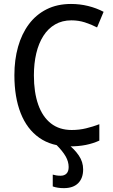

<svg xmlns="http://www.w3.org/2000/svg" viewBox="-20 -745 582 990"><path d="M348.1 -640.1Q300.8 -640.1 264.4 -619.1Q228 -598.1 203.6 -559.8Q179.2 -521.5 167 -469.7Q154.8 -418 154.8 -356.4Q154.8 -269 177 -205.8Q199.2 -142.6 242.7 -108.6Q286.1 -74.7 349.6 -74.7Q388.7 -74.7 423.8 -83.3Q459 -91.8 492.2 -104.5V-20Q459 -4.9 421.9 2.4Q384.8 9.8 337.9 9.8Q245.6 9.8 182.4 -34.7Q119.1 -79.1 86.7 -161.4Q54.2 -243.7 54.2 -357.4Q54.2 -436.5 73 -503.4Q91.8 -570.3 128.7 -619.9Q165.5 -669.4 220.2 -697Q274.9 -724.6 346.2 -724.6Q391.6 -724.6 434.3 -714.1Q477.1 -703.6 514.2 -684.1L480.5 -603.5Q450.7 -619.1 417.7 -629.6Q384.8 -640.1 348.1 -640.1ZM334 116.2Q334 88.4 318.4 61Q302.7 33.7 269 0L331.5 -0.5Q363.8 23.9 386.2 56.6Q408.7 89.4 408.7 128.4Q408.7 173.8 383.1 199.5Q357.4 225.1 309.1 225.1Q293 225.1 278.6 222.9Q264.2 220.7 252 216.3V155.3Q259.3 157.7 270 159.4Q280.8 161.1 292.5 161.1Q312 161.1 323 149.9Q334 138.7 334 116.2Z"/></svg>

Font: Open Sans SemiCondensed Medium
Style: Regular
Weight: 500
Width: 4
Designer: Monotype Design Team
Foundry: Monotype Imaging Inc.
Version: Version 3.000